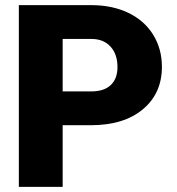

<svg xmlns="http://www.w3.org/2000/svg" viewBox="-20 -731 691 751"><path d="M225.1 -241.2V0H53.7V-710.9H337.4Q418.9 -710.9 481.7 -680.9Q544.4 -650.9 578.9 -595.5Q613.3 -540 613.3 -469.7Q613.3 -365.7 538.8 -303.5Q464.4 -241.2 334.5 -241.2ZM225.1 -373.5H337.4Q387.2 -373.5 413.3 -398.4Q439.5 -423.3 439.5 -468.8Q439.5 -518.6 412.6 -548.3Q385.7 -578.1 339.4 -578.6H225.1Z"/></svg>

Font: Roboto
Style: Regular
Weight: 900
Designer: Google
Version: Version 2.001171; 2014